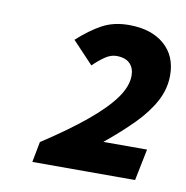

<svg xmlns="http://www.w3.org/2000/svg" viewBox="-55 -830 494 509"><g transform="rotate(10 192.0 -576.0)"><path d="M63.6 -375.4 74.2 -430.7Q144 -476.3 190.2 -514.5Q236.5 -552.8 259.8 -585Q283 -617.3 283 -646.1Q283 -666.4 271 -678.6Q259 -690.8 234.7 -690.8Q219.6 -690.8 204.5 -680.5Q189.4 -670.3 173.3 -654.5L117.4 -713.7Q151.1 -744.3 181.8 -760.9Q212.6 -777.4 253.2 -777.4Q313.5 -777.4 348.5 -747.2Q383.5 -717 383.5 -664.6Q383.5 -628.4 365.9 -595.2Q348.2 -561.9 316 -529.1Q283.7 -496.3 239.8 -460.4H357.4L340.2 -375.4Z"/></g></svg>

Font: Source Sans 3 VF
Style: Italic
Weight: 200
Italic angle: -11°
Designer: Paul D. Hunt
Foundry: Adobe Systems Incorporated
Version: Version 3.042;hotconv 1.0.118;makeotfexe 2.5.65603